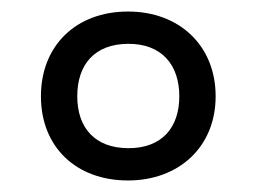

<svg xmlns="http://www.w3.org/2000/svg" viewBox="-20 -744 445 333"><path d="M202 -431C290 -431 354 -489 354 -577C354 -665 291 -724 202 -724C112 -724 51 -665 51 -577C51 -489 112 -431 202 -431ZM203 -487C144 -487 114 -523 114 -577C114 -631 143 -668 203 -668C260 -668 291 -632 291 -577C291 -523 261 -487 203 -487Z"/></svg>

Font: Noto Sans Sinhala UI SemiCondensed
Style: Regular
Weight: 400
Width: 4
Designer: Jelle Bosma - Monotype Design Team
Foundry: Monotype Imaging Inc.
Version: Version 2.006